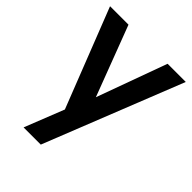

<svg xmlns="http://www.w3.org/2000/svg" viewBox="-213 -638 986 986"><g transform="rotate(45 280.0 -145.0)"><path d="M555 -522 256 232H131L216 17L5 -522H139L284 -140L423 -522Z"/></g></svg>

Font: AmikoBold
Style: Bold
Weight: 700
Designer: Pablo Impallari, Rodrigo Fuenzalida, Andres Torresi
Foundry: Impallari Type
Version: Version 1.000; ttfautohint (v1.3)